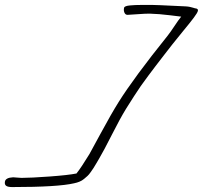

<svg xmlns="http://www.w3.org/2000/svg" viewBox="-193 -655 831 786"><path d="M617.2 -610.8Q615.7 -603 600.3 -582.5Q585 -562 556.6 -527.8Q528.3 -493.7 513.2 -474.1Q502.9 -460.9 477.5 -428.2Q452.1 -395.5 443.1 -383.5Q434.1 -371.6 414.6 -345.7Q395 -319.8 383.5 -303Q372.1 -286.1 355.7 -261.2Q339.4 -236.3 323.2 -210Q298.3 -169.4 264.9 -103.3Q231.4 -37.1 212.9 -5.9Q209 0.5 201.4 13.7Q193.8 26.9 189.7 33Q185.5 39.1 178.5 49.3Q171.4 59.6 165.3 65.2Q159.2 70.8 150.9 77.6Q142.6 84.5 132.6 88.6Q122.6 92.8 110.8 95.2Q44.4 110.8 -143.1 110.8Q-160.6 110.8 -167.7 105.7Q-174.8 100.6 -172.9 88.9Q-170.4 72.3 -139.2 70.8Q-134.8 70.8 -123 72Q-111.3 73.2 -105 73.2Q-66.9 73.2 9.8 67.6Q86.4 62 120.1 55.2Q139.2 31.2 172.9 -23.9Q177.2 -31.2 220 -110.4Q262.7 -189.5 293 -237.8Q355.5 -337.4 493.2 -508.8Q505.4 -524.4 521.5 -548.8Q537.6 -573.2 548.8 -586.9Q547.9 -586.9 502.9 -592.5Q458 -598.1 420.9 -599.1Q406.2 -599.6 370.8 -596.9Q335.4 -594.2 329.1 -594.2Q320.3 -594.2 316.4 -603.3Q312.5 -612.3 314.9 -623Q315.9 -627 322 -629.4Q328.1 -631.8 339.6 -632.8Q351.1 -633.8 361.1 -634.3Q371.1 -634.8 387.2 -634.8Q403.3 -634.8 411.1 -634.8Q436.5 -635.7 566.9 -628.9Q576.7 -628.4 584.5 -626.7Q592.3 -625 597.7 -623.3Q603 -621.6 605 -621.1Q612.3 -620.6 615.2 -617.9Q618.2 -615.2 617.2 -610.8Z"/></svg>

Font: Gogol
Style: Regular
Weight: 400
Italic angle: -48°
Designer: Gennady Fridman
Foundry: ParaType Ltd
Version: Version 1.001